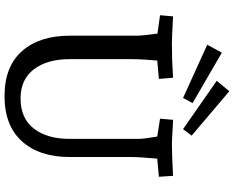

<svg xmlns="http://www.w3.org/2000/svg" viewBox="-110 -882 1007 826"><g transform="rotate(90 393.0 -468.5)"><path d="M133 -266V-561Q133 -573 124 -643L45 -654L50 -710Q143 -705 166 -705Q239 -705 314 -710L319 -649L240 -642Q234 -576 234 -531V-265Q234 -169 277.5 -111.5Q321 -54 403 -54Q489 -54 533 -111.5Q577 -169 577 -265V-561Q577 -584 567 -642L490 -654L495 -710L519 -709Q583 -705 601 -705Q644 -705 736 -710L740 -649L662 -642Q655 -565 655 -531V-266Q655 -135 587.5 -60Q520 15 393 15Q266 15 199.5 -60Q133 -135 133 -266ZM327 -898 372 -952 563 -790 535 -753ZM172 -857 206 -920 423 -794 401 -753Z"/></g></svg>

Font: Andada Pro Medium
Style: Regular
Weight: 500
Designer: Carolina Giovagnoli
Foundry: Huerta Tipografica
Version: Version 3.005; ttfautohint (v1.8.4)